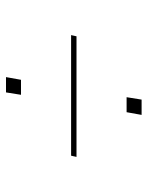

<svg xmlns="http://www.w3.org/2000/svg" viewBox="54 -660 492 640"><g transform="rotate(90 300.0 -340.0)"><path d="M304 -516 312 -566H363L354 -516ZM97 -331 101 -349H503L499 -331ZM237 -114 246 -164H296L288 -114Z"/></g></svg>

Font: Iosevka SS04 Th Ex Obl
Style: Regular
Weight: 100
Width: 7
Italic angle: -9°
Monospace: yes
Designer: Belleve Invis
Foundry: Belleve Invis
Version: Version 19.0.0; ttfautohint (v1.8.4)